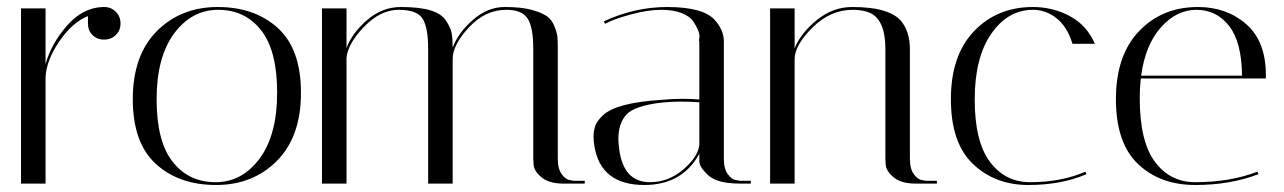

<svg xmlns="http://www.w3.org/2000/svg" viewBox="-20 -524 3664 548"><path d="M231 -457V-478Q186 -460 149 -405.5Q112 -351 110 -303V0H40V-500H110V-341Q126 -399 171 -450.5Q216 -502 273 -504H277Q297 -504 310.5 -490.5Q324 -477 324 -457Q324 -437 310.5 -424Q297 -411 277 -411Q257 -411 244 -424Q231 -437 231 -457Z M596.5 4Q491 4 425 -56Q359 -116 359 -241Q359 -366 427.5 -435Q496 -504 601.5 -504Q707 -504 773 -444Q839 -384 839 -259Q839 -134 770.5 -65Q702 4 596.5 4ZM603 -496Q527 -496 477 -428.5Q427 -361 427 -240.5Q427 -120 473 -62Q519 -4 595 -4Q671 -4 721 -71.5Q771 -139 771 -259.5Q771 -380 725 -438Q679 -496 603 -496Z M1502 -385Q1502 -446 1486 -471Q1470 -496 1425 -496Q1365 -496 1318.5 -446Q1272 -396 1272 -356V0H1202V-385Q1202 -446 1186 -471Q1170 -496 1118 -496Q1066 -496 1019.5 -448Q973 -400 969 -359V0H899V-500H969V-387Q985 -430 1028 -467Q1071 -504 1124 -504Q1177 -504 1208.5 -494.5Q1240 -485 1253 -465Q1266 -445 1269 -430Q1272 -415 1272 -388Q1288 -431 1330 -467.5Q1372 -504 1420 -504Q1468 -504 1497 -496Q1526 -488 1540.5 -478Q1555 -468 1562.5 -449Q1570 -430 1571 -418Q1572 -406 1572 -384V-71Q1572 -42 1583.5 -26.5Q1595 -11 1607 -10L1618 -8H1649V0H1588Q1547 0 1525.5 -18Q1504 -36 1503 -54L1502 -71Z M2092 0Q2024 0 1999 -26Q1976 -48 1976 -64V-85Q1927 4 1819 4Q1693 4 1676 -110Q1674 -122 1674 -134.5Q1674 -147 1678 -162Q1682 -177 1701 -195Q1739 -231 1868 -239Q1900 -242 1927 -242Q1954 -242 1976 -240V-406Q1974 -407 1976 -415.5Q1978 -424 1972.5 -437.5Q1967 -451 1958 -464Q1949 -477 1926 -486.5Q1903 -496 1866 -496Q1829 -496 1779.5 -482.5Q1730 -469 1707 -456L1703 -463Q1792 -504 1884 -504Q1987 -504 2020 -467Q2046 -438 2046 -406V-71Q2046 -42 2057.5 -26.5Q2069 -11 2081 -10L2092 -8H2123V0ZM1835 -4Q1888 -4 1930.5 -40.5Q1973 -77 1976 -111V-232Q1949 -234 1921.5 -234Q1894 -234 1867 -231Q1791 -222 1768 -197Q1745 -172 1745 -128Q1745 -120 1746 -110Q1755 -4 1835 -4Z M2593 0Q2552 0 2530.5 -18Q2509 -36 2508 -54L2507 -71V-385Q2507 -464 2466 -486Q2445 -496 2414 -496Q2350 -496 2299 -445.5Q2248 -395 2248 -355V0H2178V-500H2248V-386Q2265 -429 2311 -466.5Q2357 -504 2412 -504Q2467 -504 2501.5 -493.5Q2536 -483 2552 -464Q2577 -433 2577 -384V-71Q2577 -42 2588.5 -26.5Q2600 -11 2612 -10L2623 -8H2654V0Z M2928 -496Q2857 -496 2809.5 -428Q2762 -360 2762 -240Q2762 -120 2805.5 -62Q2849 -4 2920 -4Q3009 -4 3078 -34L3081 -27Q3010 4 2915 4Q2820 4 2757 -56Q2694 -116 2694 -241Q2694 -366 2760 -435Q2826 -504 2928 -504Q2985 -504 3033.5 -478Q3082 -452 3105 -399H3041Q3026 -448 2995.5 -472Q2965 -496 2928 -496Z M3233 -244Q3233 -120 3276.5 -62Q3320 -4 3391 -4Q3491 -4 3569 -34L3572 -27Q3492 4 3391.5 4Q3291 4 3228 -56Q3165 -116 3165 -241Q3165 -366 3231 -435Q3297 -504 3399 -504Q3481 -504 3537 -455Q3593 -406 3593 -310Q3593 -305 3593 -300H3236Q3233 -273 3233 -244ZM3237 -308H3525Q3524 -404 3488 -450Q3452 -496 3395 -496Q3338 -496 3293.5 -446Q3249 -396 3237 -308Z"/></svg>

Font: Italiana
Style: Regular
Weight: 400
Designer: Santiago Orozco
Foundry: Santiago Orozco
Version: Version 001.001